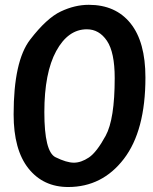

<svg xmlns="http://www.w3.org/2000/svg" viewBox="-20 -750 620 778"><path d="M444.8 -433.6Q444.8 -538.1 413.3 -584.7Q381.8 -631.3 332 -631.3Q255.9 -631.3 207.8 -543.2Q159.7 -455.1 159.7 -295.4Q159.7 -135.3 204.8 -113Q250 -90.8 279.3 -90.8Q308.6 -90.8 340.1 -111.8Q371.6 -132.8 408.2 -200Q444.8 -267.1 444.8 -433.6ZM339.8 -730.5Q448.7 -730.5 509 -655.3Q569.3 -580.1 569.3 -436Q569.3 -220.2 481.9 -106.2Q394.5 7.8 256.3 7.8Q155.3 7.8 95.2 -67.6Q35.2 -143.1 35.2 -286.6Q35.2 -502.4 102.1 -589.4Q168.9 -676.3 226.1 -703.4Q283.2 -730.5 339.8 -730.5Z"/></svg>

Font: Lato-BoldItalic
Style: Bold Italic
Weight: 700
Italic angle: -7°
Designer: Lukasz Dziedzic
Foundry: tyPoland Lukasz Dziedzic
Version: Version 1.104; Western+Polish opensource